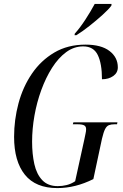

<svg xmlns="http://www.w3.org/2000/svg" viewBox="-20 -951 631 981"><path d="M273 10Q162 10 107 -58.5Q52 -127 52 -252Q52 -339 74.5 -423Q97 -507 143 -574.5Q189 -642 257.5 -682.5Q326 -723 417 -723Q497 -723 539.5 -690.5Q582 -658 582 -607Q582 -579 558.5 -562.5Q535 -546 501 -546Q501 -626 479.5 -670Q458 -714 405 -714Q358 -714 318 -684.5Q278 -655 246 -604.5Q214 -554 191 -491Q168 -428 156 -360Q144 -292 144 -227Q144 -164 155.5 -112.5Q167 -61 196 -30.5Q225 0 275 0Q298 0 320.5 -5.5Q343 -11 364 -25L411 -239Q414 -255 417 -268Q420 -281 420 -291Q420 -305 410 -310.5Q400 -316 377 -316H352L355 -326H580L578 -316H565Q548 -316 536.5 -311.5Q525 -307 517 -291.5Q509 -276 501 -242L457 -36Q365 10 273 10ZM362 -779Q389 -809 416 -850.5Q443 -892 464 -931H550L549 -922Q535 -903 504 -875Q473 -847 437 -818.5Q401 -790 370 -771H361Z"/></svg>

Font: Noto Serif Display ExtraCondensed
Style: Italic
Weight: 400
Width: 2
Italic angle: -12°
Designer: Monotype Design Team
Foundry: Monotype Imaging Inc.
Version: Version 2.009